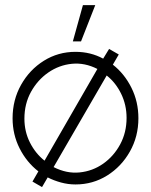

<svg xmlns="http://www.w3.org/2000/svg" viewBox="-20 -720 600 763"><path d="M147 23.5 109 1.5 132.5 -39Q86 -75 58 -130.2Q30 -185.5 30 -250Q30 -323 63.8 -383Q97.5 -443 154.2 -478.5Q211 -514 280 -514Q340 -514 390 -487L413.5 -525.5L452 -503.5L428.5 -463Q474.5 -427 502.2 -371.5Q530 -316 530 -250Q530 -177.5 496.2 -117.8Q462.5 -58 405.8 -22.5Q349 13 280 13Q250.5 13 222.2 5.2Q194 -2.5 169.5 -15ZM157 -81.5 367 -446Q317 -471.5 266 -466.5Q215 -461.5 172.2 -432Q129.5 -402.5 103.2 -355Q77 -307.5 77 -248.5Q77 -197 99 -153.5Q121 -110 157 -81.5ZM193 -56Q245 -29.5 296.5 -34.8Q348 -40 390 -69.5Q432 -99 457.5 -146.2Q483 -193.5 483 -251.5Q483 -303 461.5 -347.2Q440 -391.5 404 -420ZM269.5 -555.5 309.5 -699.5H358.5L302 -555.5Z"/></svg>

Font: Urbanist ExtraLight
Style: Regular
Weight: 200
Designer: Corey Hu
Foundry: Corey Hu
Version: Version 1.330; ttfautohint (v1.8.4.7-5d5b)